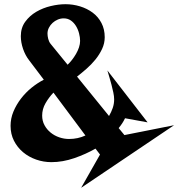

<svg xmlns="http://www.w3.org/2000/svg" viewBox="-20 -769 849 914"><path d="M808.6 -172.9 366.2 125 456.1 -33.2 434.6 -61.5Q388.7 -35.2 333.5 -16.1Q278.3 2.9 224.6 2.9Q187.5 2.9 152.3 -9.3Q117.2 -21.5 89.8 -44.4Q62.5 -67.4 46.4 -99.1Q30.3 -130.9 30.3 -169.9Q30.3 -205.1 43.9 -237.8Q57.6 -270.5 79.6 -299.3Q101.6 -328.1 129.9 -351.1Q158.2 -374 188.5 -389.6L119.1 -481.4Q100.6 -504.9 89.8 -536.1Q79.1 -567.4 79.1 -596.7Q79.1 -636.7 100.1 -665.5Q121.1 -694.3 152.8 -712.9Q184.6 -731.4 221.7 -740.2Q258.8 -749 292 -749Q327.1 -749 360.8 -738.8Q394.5 -728.5 420.9 -709Q447.3 -689.5 462.9 -659.7Q478.5 -629.9 478.5 -591.8Q478.5 -562.5 465.8 -535.6Q453.1 -508.8 434.1 -485.4Q415 -461.9 391.6 -441.4Q368.2 -420.9 346.7 -404.3L499 -216.8Q509.8 -235.4 516.6 -254.9Q523.4 -274.4 523.4 -295.9Q523.4 -310.5 519.5 -328.6Q515.6 -346.7 510.7 -365.7Q505.9 -384.8 500.5 -402.3Q495.1 -419.9 491.2 -433.6L682.6 -186.5L575.2 -206.1Q569.3 -193.4 561.5 -181.6Q553.7 -169.9 544.9 -159.2L572.3 -126ZM361.3 -574.2Q361.3 -590.8 356.4 -609.9Q351.6 -628.9 341.8 -645Q332 -661.1 317.4 -671.4Q302.7 -681.6 283.2 -681.6Q268.6 -681.6 254.9 -675.8Q241.2 -669.9 230.5 -660.2Q219.7 -650.4 212.9 -637.2Q206.1 -624 206.1 -609.4Q206.1 -597.7 209.5 -584Q212.9 -570.3 220.7 -560.5L301.8 -460.9Q311.5 -469.7 322.3 -483.4Q333 -497.1 341.8 -512.2Q350.6 -527.3 356 -543.5Q361.3 -559.6 361.3 -574.2ZM386.7 -124 234.4 -328.1Q212.9 -305.7 196.8 -277.8Q180.7 -250 180.7 -218.8Q180.7 -193.4 191.9 -172.9Q203.1 -152.3 221.2 -137.7Q239.3 -123 262.2 -115.2Q285.2 -107.4 308.6 -107.4Q350.6 -107.4 386.7 -124Z"/></svg>

Font: Fontdiner Swanky
Style: Regular
Weight: 400
Designer: Font Diner, Inc
Foundry: Font Diner, Inc
Version: Version 1.000